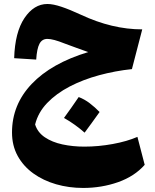

<svg xmlns="http://www.w3.org/2000/svg" viewBox="-20 -573 771 953"><path d="M50.3 -284.2Q54.2 -413.1 101.3 -483.2Q148.4 -553.2 215.3 -553.2Q243.7 -553.2 285.2 -539.3Q326.7 -525.4 381.3 -500Q536.6 -427.2 686 -427.2L634.8 -230Q551.8 -221.2 472.2 -199.7Q392.6 -178.2 325.9 -143.6Q259.3 -108.9 214.1 -61.8Q168.9 -14.6 154.3 44.9Q166.5 84 202.6 108.4Q238.8 132.8 290 143.8Q341.3 154.8 398.4 154.8Q468.8 154.8 539.6 141.8Q610.4 128.9 662.1 106.4L698.2 245.1Q647.9 302.2 566.2 331.1Q484.4 359.9 392.6 359.9Q322.3 359.9 258.5 341.6Q194.8 323.2 145.5 287.8Q96.2 252.4 67.9 201.2Q39.6 149.9 39.6 84.5Q39.6 -53.7 137.5 -156.5Q235.4 -259.3 418 -314.5Q390.6 -324.2 359.6 -335.4Q328.6 -346.7 299.8 -357.4Q243.7 -379.9 215.3 -379.9Q188.5 -379.9 175.8 -355.5Q163.1 -331.1 159.7 -277.3ZM370.6 -91.3Q399.6 -80.3 425.5 -60.5Q451.4 -40.7 474.3 -17Q456.3 8.1 437.8 33.8Q419.3 59.5 400 85.4Q377.6 65.6 352.1 47.2Q326.6 28.7 297.6 12.4Q316.9 -13.9 335 -39.8Q353 -65.8 370.6 -91.3Z"/></svg>

Font: Pinar DS1 ExtraBold
Style: Regular
Weight: 800
Designer: Amin Abedi
Version: Version 3.000